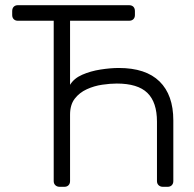

<svg xmlns="http://www.w3.org/2000/svg" viewBox="-20 -720 748 740"><path d="M210 0Q200 0 193.5 -6Q187 -12 187 -22V-640H49Q39 -640 33 -646Q27 -652 27 -662V-677Q27 -688 33 -694Q39 -700 49 -700H477Q488 -700 494 -694Q500 -688 500 -677V-662Q500 -652 494 -646Q488 -640 477 -640H250V-393Q265 -418 297 -432Q329 -446 367.5 -452Q406 -458 438 -458Q542 -458 595 -406Q648 -354 648 -256V-22Q648 -12 642 -6Q636 0 626 0H608Q598 0 591.5 -6Q585 -12 585 -22V-251Q585 -326 548 -362Q511 -398 430 -398Q405 -398 374 -393.5Q343 -389 314.5 -376Q286 -363 268 -339.5Q250 -316 250 -278V-22Q250 -12 244 -6Q238 0 228 0Z"/></svg>

Font: Rubik Light Light
Style: Regular
Weight: 300
Version: Version 2.101